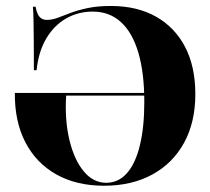

<svg xmlns="http://www.w3.org/2000/svg" viewBox="-20 -602 694 634"><path d="M323.4 11.3Q232.3 11.3 165.7 -26.2Q99.2 -63.7 63.7 -132.3Q28.2 -200.8 29 -295.2H501.6L503.2 -286.3H198.4Q193.5 -204.8 209.3 -139.5Q225 -74.2 256.5 -36.3Q287.9 1.6 330.6 1.6Q371 1.6 399.2 -30.2Q427.4 -62.1 441.9 -122.2Q456.5 -182.3 456.5 -264.5Q456.5 -362.1 436.7 -428.6Q416.9 -495.2 379 -529.4Q341.1 -563.7 286.3 -563.7Q237.9 -563.7 198.4 -541.1Q158.9 -518.5 133.1 -475.4Q107.3 -432.3 100.8 -370.2H91.9Q91.9 -427.4 91.5 -466.9Q91.1 -506.5 90.7 -533.1Q90.3 -559.7 88.7 -579.8H97.6Q101.6 -556.5 110.5 -546.4Q119.4 -536.3 134.7 -536.3Q151.6 -536.3 170.2 -543.1Q188.7 -550 212.9 -559.3Q237.1 -568.5 269.8 -575.4Q302.4 -582.3 346 -582.3Q432.3 -582.3 494.8 -547.2Q557.3 -512.1 591.1 -447.2Q625 -382.3 625 -291.1Q625 -198.4 587.9 -130.6Q550.8 -62.9 483.1 -25.8Q415.3 11.3 323.4 11.3Z"/></svg>

Font: Playfair 144pt SemiCondensed Black
Style: Regular
Weight: 900
Width: 4
Designer: Claus Eggers Sørensen
Foundry: Claus Eggers Sørensen
Version: Version 2.203